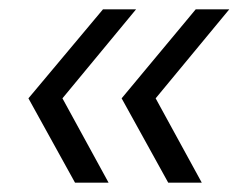

<svg xmlns="http://www.w3.org/2000/svg" viewBox="-20 -499 527 412"><path d="M341 -107 241 -288 400 -479H472L314 -288L413 -107ZM141 -107 41 -288 201 -479H272L114 -288L213 -107Z"/></svg>

Font: Alumni Sans Medium
Style: Italic
Weight: 500
Italic angle: -8°
Designer: Robert E. Leuschke
Foundry: Robert E. Leuschke
Version: Version 1.016